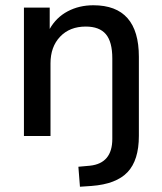

<svg xmlns="http://www.w3.org/2000/svg" viewBox="-20 -517 616 730"><path d="M284 193 278 117 322 113Q407 104 407 11V-295Q407 -358 382.5 -387Q358 -416 306 -416Q245 -416 208.5 -377.5Q172 -339 172 -276V0H71V-488H169V-407Q194 -451 237.5 -474Q281 -497 335 -497Q508 -497 508 -301V0Q508 92 465 137.5Q422 183 328 190Z"/></svg>

Font: Nunito Sans SemiBold
Style: Regular
Weight: 600
Designer: Vernon Adams
Foundry: Vernon Adams
Version: Version 3.101; ttfautohint (v1.8.4.7-5d5b);gftools[0.9.27]